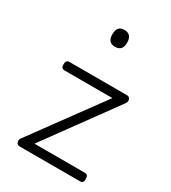

<svg xmlns="http://www.w3.org/2000/svg" viewBox="-190 -881 874 979"><g transform="rotate(30 247.5 -391.0)"><path d="M86 0Q68 0 64.5 -13.5Q61 -27 67 -36L370 -450H88Q78 -450 73 -455.5Q68 -461 68 -475Q68 -488 73 -494Q78 -500 88 -500H427Q437 -500 442 -494Q447 -488 447.5 -479.5Q448 -471 442 -462L142 -50H439Q449 -50 454 -44Q459 -38 459 -23Q459 -11 454 -5.5Q449 0 439 0ZM250 -683Q228 -683 217.5 -695.5Q207 -708 207 -732Q207 -757 217.5 -769.5Q228 -782 250 -782Q271 -782 282.5 -769.5Q294 -757 294 -732Q294 -707 283 -695Q272 -683 250 -683Z"/></g></svg>

Font: Playwrite CL ExtraLight
Style: Regular
Weight: 200
Designer: Veronika Burian, José Scaglione
Foundry: TypeTogether
Version: Version 1.002